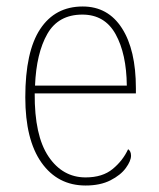

<svg xmlns="http://www.w3.org/2000/svg" viewBox="-20 -562 489 592"><path d="M244 10Q158 10 108 -60.5Q58 -131 58 -262Q58 -403 104 -472.5Q150 -542 235 -542Q313 -542 356 -475Q399 -408 399 -290V-274H87Q86 -144 129.5 -79.5Q173 -15 244 -15Q296 -15 327.5 -41Q359 -67 375 -102Q384 -96 384 -82Q384 -66 368 -44Q352 -22 320.5 -6Q289 10 244 10ZM371 -298Q370 -396 336.5 -456.5Q303 -517 234 -517Q160 -517 126 -457.5Q92 -398 88 -298Z"/></svg>

Font: Noto Serif Georgian SemiCondensed Thin
Style: Regular
Weight: 100
Width: 4
Designer: Monotype Design Team, Akaki Razmadze
Foundry: Google LLC
Version: Version 2.003; ttfautohint (v1.8.4.7-5d5b)